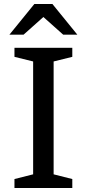

<svg xmlns="http://www.w3.org/2000/svg" viewBox="-20 -936 432 956"><path d="M340 -44.5V0H52V-44.5L145 -68V-630L52 -653V-698H340V-653L247 -630V-68ZM184 -862H208L97.5 -763.5H27L151 -916H241L365 -763.5H294.5Z"/></svg>

Font: Newsreader 9pt
Style: Regular
Weight: 400
Designer: Hugues Gentile
Foundry: Production Type
Version: Version 1.003